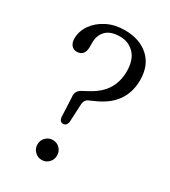

<svg xmlns="http://www.w3.org/2000/svg" viewBox="-179 -812 805 908"><g transform="rotate(30 223.0 -358.0)"><path d="M172 -322.5Q167.5 -354.5 195 -369.5L230 -388.5Q286 -419 311 -461Q336 -503 336 -557Q336 -620 305 -652.2Q274 -684.5 228 -684.5Q176 -684.5 151.2 -659.5Q126.5 -634.5 126.5 -594.5V-570Q126.5 -520 83.5 -519.5Q65.5 -519.5 54.5 -533Q43.5 -546.5 43.5 -568.5Q43.5 -609 68 -644Q92.5 -679 135 -700.5Q177.5 -722 231.5 -722Q313 -722 362.2 -677.5Q411.5 -633 411.5 -553Q411.5 -486.5 377.5 -438Q343.5 -389.5 272 -359L246.5 -347.5Q229.5 -340.5 226.5 -317L221.5 -214.5Q216 -192 199 -192Q180.5 -192 177 -214ZM196 6.5Q174 6.5 158.2 -9.5Q142.5 -25.5 142.5 -47.5Q142.5 -70.5 158.2 -86.2Q174 -102 196 -102Q219 -102 234.2 -86.2Q249.5 -70.5 249.5 -47.5Q249.5 -25.5 234.2 -9.5Q219 6.5 196 6.5Z"/></g></svg>

Font: Fraunces 72pt SuperSoft Light
Style: Regular
Weight: 300
Version: Version 1.000;[0bf87f6ff]